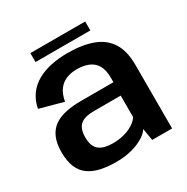

<svg xmlns="http://www.w3.org/2000/svg" viewBox="-159 -831 954 977"><g transform="rotate(-30 317.5 -343.0)"><path d="M251 6Q291.5 6 325 -1Q358.5 -8 384.2 -19.5Q410 -31 427 -44.2Q444 -57.5 451.5 -71L463.5 0H580.5V-373Q580.5 -455 549.2 -504.2Q518 -553.5 457.5 -576Q397 -598.5 309 -598.5Q259 -598.5 214.5 -589.2Q170 -580 134 -560.2Q98 -540.5 73.2 -507.8Q48.5 -475 39 -427.5L176.5 -390Q184 -432 202.8 -456.8Q221.5 -481.5 249 -492.5Q276.5 -503.5 309.5 -503.5Q350 -503.5 379 -491.2Q408 -479 423.8 -452Q439.5 -425 439.5 -380V-353H249.5Q198 -353 157.5 -344Q117 -335 89.2 -314.8Q61.5 -294.5 47 -260.5Q32.5 -226.5 32.5 -176Q32.5 -123 47.5 -87.8Q62.5 -52.5 91.2 -32Q120 -11.5 160 -2.8Q200 6 251 6ZM282.5 -85Q259.5 -85 240 -89.2Q220.5 -93.5 205.8 -103.8Q191 -114 183 -132.8Q175 -151.5 175 -181Q175 -210.5 183 -229.2Q191 -248 205.5 -258Q220 -268 239.8 -271.8Q259.5 -275.5 282.5 -275.5H437.5V-150Q428 -133.5 406.2 -118.5Q384.5 -103.5 353 -94.2Q321.5 -85 282.5 -85ZM147.5 -640H469.5V-692.5H147.5Z"/></g></svg>

Font: Anybody Thin SemiBold
Style: Regular
Weight: 600
Version: Version 1.113;gftools[0.9.25]